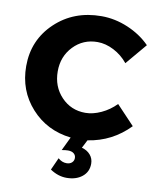

<svg xmlns="http://www.w3.org/2000/svg" viewBox="-100 -782 891 1093"><g transform="rotate(10 346.0 -235.5)"><path d="M24 -352Q24 -503 131 -604.5Q238 -706 398 -706Q476 -706 551.5 -674Q627 -642 680 -588L577 -466Q543 -508 495.5 -532.5Q448 -557 401 -557Q318 -557 262 -498.5Q206 -440 206 -354Q206 -266 262 -207Q318 -148 401 -148Q445 -148 492.5 -170Q540 -192 577 -230L681 -120Q581 -17 441 4L417 51Q448 59 466.5 80.5Q485 102 485 132Q485 179 450 207Q415 235 360 235Q311 235 265 204L297 133Q319 153 346 153Q365 153 376.5 142.5Q388 132 388 116Q388 100 376 90Q364 80 342 80Q330 80 306 84L344 5Q204 -11 114 -111Q24 -211 24 -352Z"/></g></svg>

Font: Trueno
Style: Bd
Weight: 700
Designer: Julieta Ulanovsky
Foundry: Julieta Ulanovsky
Version: Version 3.001b